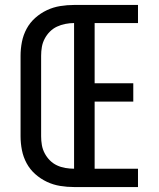

<svg xmlns="http://www.w3.org/2000/svg" viewBox="-20 -755 640 775"><path d="M279 0V-735H537V-662H362V-419H518V-345H362V-74H537V0ZM279 0Q251 0 223 -4.5Q195 -9 169.5 -21Q144 -33 122.5 -52Q101 -71 87.5 -96Q74 -121 68.5 -149Q63 -177 63 -205V-530Q63 -558 68.5 -586Q74 -614 87.5 -639Q101 -664 122.5 -683Q144 -702 169.5 -714Q195 -726 223 -730.5Q251 -735 279 -735V-662Q262 -662 244 -658.5Q226 -655 210 -647.5Q194 -640 181.5 -627.5Q169 -615 160.5 -599Q152 -583 149 -565.5Q146 -548 146 -530V-205Q146 -187 149 -169.5Q152 -152 160.5 -136Q169 -120 181.5 -107.5Q194 -95 210 -87.5Q226 -80 244 -77Q262 -74 279 -74Z"/></svg>

Font: R Plex Mono
Style: Regular
Weight: 400
Monospace: yes
Designer: Belleve Invis
Foundry: Belleve Invis
Version: Version 31.8.0